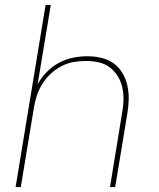

<svg xmlns="http://www.w3.org/2000/svg" viewBox="-20 -755 640 775"><path d="M43 0 164 -735H185L132 -415Q147 -442 169 -464.5Q191 -487 218 -501.5Q245 -516 274.5 -522Q304 -528 332 -528Q361 -528 389 -521.5Q417 -515 438.5 -499.5Q460 -484 474 -460.5Q488 -437 494 -410Q500 -383 499.5 -354.5Q499 -326 494 -297L445 0H424L473 -300Q478 -326 478.5 -352Q479 -378 473.5 -402.5Q468 -427 455 -448Q442 -469 422.5 -483.5Q403 -498 378 -503.5Q353 -509 326 -509Q302 -509 276.5 -504.5Q251 -500 228 -488Q205 -476 185 -457.5Q165 -439 151 -416.5Q137 -394 129 -370Q121 -346 117 -321L64 0Z"/></svg>

Font: Iosevka SS04 Th Ex Obl
Style: Regular
Weight: 100
Width: 7
Italic angle: -9°
Monospace: yes
Designer: Belleve Invis
Foundry: Belleve Invis
Version: Version 19.0.0; ttfautohint (v1.8.4)